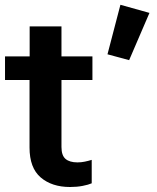

<svg xmlns="http://www.w3.org/2000/svg" viewBox="-20 -749 640 784"><path d="M0.5 -422.4H357.4V-518.6H0.5ZM100.6 -146.5Q100.6 -63.5 146.2 -24.4Q191.9 14.6 266.1 14.6Q293.9 14.6 317.6 10Q341.3 5.4 354.5 -0.5V-96.2Q340.3 -91.8 325.9 -88.9Q311.5 -85.9 296.4 -85.9Q264.2 -85.9 247.6 -100.1Q231 -114.3 231 -148.9V-641.1H101.1V-481.4L100.6 -466.8ZM418.9 -527.3 507.3 -503.4 590.3 -696.3 471.7 -729.5Z"/></svg>

Font: Roboto Flex
Style: wght 600 wdth 140 opsz 13.0 GRAD 0.00 slnt 0.00 XTRA 468 XOPQ 96 YOPQ 79 YTLC 514 YTUC 712 YTAS 750 YTDE -203.00 YTFI 738
Weight: 600
Width: 8
Designer: Berlow after Robertson
Foundry: Google
Version: Version 3.100